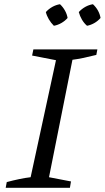

<svg xmlns="http://www.w3.org/2000/svg" viewBox="-20 -889 496 909"><path d="M7 0 12 -27Q42 -35 70.5 -41Q99 -47 125 -50L245 -604L132 -626L138 -655H441L436 -629Q399 -620 373 -614.5Q347 -609 323 -606L212 -50L316 -30L311 0ZM264 -869Q278 -856 287.5 -839Q297 -822 300 -804Q288 -790 270.5 -780Q253 -770 235 -767Q221 -781 211 -798Q201 -815 197 -832Q211 -847 228 -856.5Q245 -866 264 -869ZM420 -869Q435 -855 444 -838.5Q453 -822 456 -804Q443 -789 426 -779.5Q409 -770 392 -767Q378 -779 368 -796Q358 -813 353 -832Q367 -847 384 -856.5Q401 -866 420 -869Z"/></svg>

Font: Piazzolla Thin
Style: Italic
Weight: 400
Italic angle: -11.3°
Version: Version 2.005